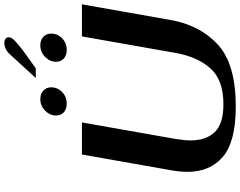

<svg xmlns="http://www.w3.org/2000/svg" viewBox="-131 -967 1108 886"><g transform="rotate(-90 423.0 -524.0)"><path d="M73 -213Q73 -249 81 -292L153 -700H301L225 -269Q218 -225 218 -198Q218 -128 256 -87.5Q294 -47 385 -47Q497 -47 550.5 -107Q604 -167 622 -269L698 -700H846L774 -292Q750 -155 660 -72.5Q570 10 375 10Q212 10 142.5 -49.5Q73 -109 73 -213ZM617 -1034Q627 -1045 640.5 -1051.5Q654 -1058 667 -1058Q680 -1058 687 -1052.5Q694 -1047 694 -1038Q694 -1026 681 -1012.5Q668 -999 633 -972L551 -913H506ZM333 -819Q333 -848 355.5 -870Q378 -892 409 -892Q433 -892 448 -878Q463 -864 463 -842Q463 -812 441 -791Q419 -770 388 -770Q363 -770 348 -783.5Q333 -797 333 -819ZM581 -819Q581 -848 603.5 -870Q626 -892 657 -892Q681 -892 696 -878Q711 -864 711 -842Q711 -812 689 -791Q667 -770 636 -770Q611 -770 596 -783.5Q581 -797 581 -819Z"/></g></svg>

Font: Fahkwang SemiBold
Style: Italic
Weight: 600
Italic angle: -10°
Version: Version 1.000; ttfautohint (v1.6)